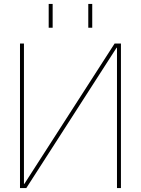

<svg xmlns="http://www.w3.org/2000/svg" viewBox="-20 -950 712 970"><path d="M426 -810V-930H446V-810ZM226 -810V-930H246V-810ZM101 -21H103L559 -730H591V0H571V-709H569L113 0H81V-730H101Z"/></svg>

Font: M PLUS 1p Thin
Style: Regular
Weight: 250
Version: Version 1.062